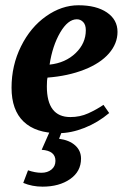

<svg xmlns="http://www.w3.org/2000/svg" viewBox="-20 -491 484 722"><path d="M421.9 -371.1Q421.9 -327.1 389.6 -290Q357.4 -252.9 296.6 -229Q235.8 -205.1 158.7 -199.2Q156.2 -189.5 156.2 -166Q156.2 -50.8 244.6 -50.8Q280.8 -50.8 311.5 -64.7Q342.3 -78.6 369.1 -96.7L390.6 -65.9Q347.7 -29.8 297.4 -10Q247.1 9.8 200.7 9.8Q114.3 9.8 68.8 -33.7Q23.4 -77.1 23.4 -161.1Q23.4 -245.1 59.1 -316.9Q94.7 -388.7 153.3 -429.9Q211.9 -471.2 274.9 -471.2Q342.3 -471.2 382.1 -444.1Q421.9 -417 421.9 -371.1ZM166.5 -248Q226.1 -254.4 264.4 -291.3Q302.7 -328.1 302.7 -377.4Q302.7 -397.9 292.7 -408.2Q282.7 -418.5 269 -418.5Q235.4 -418.5 206.3 -368.7Q177.2 -318.8 166.5 -248ZM140.1 210.9Q101.1 210.9 67.4 196.8L85.4 149.4Q112.3 158.7 135.7 158.7Q158.7 158.7 173.6 146.5Q188.5 134.3 188.5 113.8Q188.5 75.7 136.7 72.3L178.7 -22.9H223.1L202.1 30.8Q241.2 36.1 262.9 55.9Q284.7 75.7 284.7 105.5Q284.7 153.8 243.7 182.4Q202.6 210.9 140.1 210.9Z"/></svg>

Font: Liberation Serif
Style: Bold Italic
Weight: 700
Italic angle: -16.333°
Designer: Steve Matteson
Foundry: Ascender Corporation
Version: Version 2.1.5